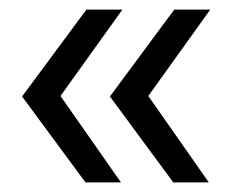

<svg xmlns="http://www.w3.org/2000/svg" viewBox="-20 -468 485 400"><path d="M158 -88 26 -267 160 -448H235L106 -268L232 -88ZM341 -88 209 -267 343 -448H418L289 -268L415 -88Z"/></svg>

Font: Muli-Regular
Style: Regular
Weight: 400
Version: Version 2.000